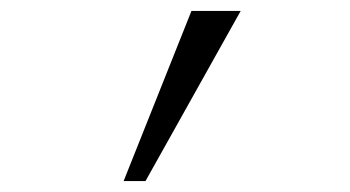

<svg xmlns="http://www.w3.org/2000/svg" viewBox="-20 -741 640 351"><path d="M246 -410H206L330 -721H420Z"/></svg>

Font: JetBrains Mono Extra Light
Style: Italic
Weight: 200
Italic angle: -9°
Monospace: yes
Designer: Philipp Nurullin, Konstantin Bulenkov
Foundry: JetBrains
Version: 2.002